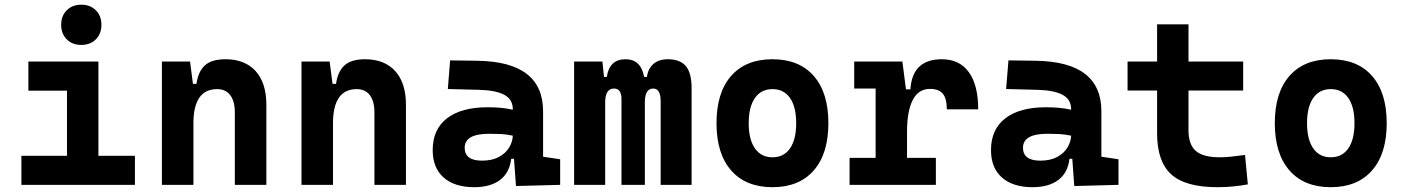

<svg xmlns="http://www.w3.org/2000/svg" viewBox="-20 -776 5899 806"><path d="M69.8 0V-122.1H261.2V-395.5H99.1V-517.6H393.1V-122.1H546.4V0ZM321.3 -587.4Q283.7 -587.4 260.3 -610.8Q236.8 -634.3 236.8 -671.9Q236.8 -709.5 260.3 -732.9Q283.7 -756.3 321.3 -756.3Q358.9 -756.3 382.3 -732.9Q405.8 -709.5 405.8 -671.9Q405.8 -634.3 382.3 -610.8Q358.9 -587.4 321.3 -587.4Z M965.8 0V-304.2Q965.8 -351.1 946.5 -376.5Q927.2 -401.9 891.6 -401.9Q792 -401.9 792 -258.3V0H659.7V-517.6H777.8L790 -423.8H804.7Q812 -476.1 840.3 -501.7Q868.7 -527.3 926.3 -527.3Q1008.3 -527.3 1053.2 -477.5Q1098.1 -427.7 1098.1 -336.9V0Z M1551.8 0V-304.2Q1551.8 -351.1 1532.5 -376.5Q1513.2 -401.9 1477.5 -401.9Q1377.9 -401.9 1377.9 -258.3V0H1245.6V-517.6H1363.8L1376 -423.8H1390.6Q1397.9 -476.1 1426.3 -501.7Q1454.6 -527.3 1512.2 -527.3Q1594.2 -527.3 1639.2 -477.5Q1684.1 -427.7 1684.1 -336.9V0Z M2146 4.9 2137.7 -109.4H2126Q2118.7 -49.8 2078.4 -20Q2038.1 9.8 1970.7 9.8Q1888.2 9.8 1842.3 -30.8Q1796.4 -71.3 1796.4 -146Q1796.4 -232.9 1856.4 -279.3Q1916.5 -325.7 2026.9 -325.7Q2059.1 -325.7 2084.2 -323.2Q2109.4 -320.8 2132.8 -315.4V-316.9Q2132.8 -358.4 2097.4 -377.7Q2062 -397 1992.2 -398.9L1859.9 -402.3L1869.6 -522.5L1982.4 -521Q2123 -519 2191.4 -465.6Q2259.8 -412.1 2259.8 -309.6V-118.2L2331.5 -107.4V0ZM2132.8 -206.5Q2104.5 -212.4 2081.5 -213.4Q2058.6 -214.4 2033.2 -214.4Q1930.7 -214.4 1930.7 -155.8Q1930.7 -101.6 2003.4 -101.6Q2045.4 -101.6 2074 -116.9Q2102.5 -132.3 2117.2 -156.5Q2131.8 -180.7 2132.8 -206.5Z M2753.4 0V-350.6Q2753.4 -404.3 2722.2 -404.3Q2687 -404.3 2687 -346.2V0H2588.9V-360.4Q2588.9 -404.3 2557.6 -404.3Q2520.5 -404.3 2520.5 -346.2V0H2390.1V-517.6H2508.8L2515.6 -453.1H2527.3Q2538.1 -527.3 2606 -527.3Q2670.4 -527.3 2684.1 -453.1H2695.8Q2700.2 -487.8 2722.9 -507.6Q2745.6 -527.3 2782.7 -527.3Q2835 -527.3 2859.1 -498.5Q2883.3 -469.7 2883.3 -405.3V0Z M3222.7 9.8Q3110.8 9.8 3049.3 -60.5Q2987.8 -130.9 2987.8 -258.8Q2987.8 -387.2 3049.3 -457.3Q3110.8 -527.3 3222.7 -527.3Q3334.5 -527.3 3396 -457.3Q3457.5 -387.2 3457.5 -258.8Q3457.5 -130.9 3396 -60.5Q3334.5 9.8 3222.7 9.8ZM3222.7 -115.7Q3270.5 -115.7 3296.4 -153.1Q3322.3 -190.4 3322.3 -258.8Q3322.3 -327.6 3296.4 -364.7Q3270.5 -401.9 3222.7 -401.9Q3175.3 -401.9 3149.2 -364.7Q3123 -327.6 3123 -258.8Q3123 -190.4 3149.2 -153.1Q3175.3 -115.7 3222.7 -115.7Z M3787.6 -222.7V-113.3H3908.7V0H3546.4V-113.3H3655.8V-404.3H3565.9V-517.6H3768.1L3783.2 -400.9H3801.8Q3809.6 -527.3 3934.1 -527.3Q4007.8 -527.3 4047.1 -473.1Q4086.4 -418.9 4086.4 -316.9H3954.6Q3954.6 -362.8 3937.7 -382.8Q3920.9 -402.8 3883.8 -402.8Q3835.4 -402.8 3811.5 -356Q3787.6 -309.1 3787.6 -222.7Z M4489.7 4.9 4481.4 -109.4H4469.7Q4462.4 -49.8 4422.1 -20Q4381.8 9.8 4314.5 9.8Q4231.9 9.8 4186 -30.8Q4140.1 -71.3 4140.1 -146Q4140.1 -232.9 4200.2 -279.3Q4260.3 -325.7 4370.6 -325.7Q4402.8 -325.7 4428 -323.2Q4453.1 -320.8 4476.6 -315.4V-316.9Q4476.6 -358.4 4441.2 -377.7Q4405.8 -397 4335.9 -398.9L4203.6 -402.3L4213.4 -522.5L4326.2 -521Q4466.8 -519 4535.2 -465.6Q4603.5 -412.1 4603.5 -309.6V-118.2L4675.3 -107.4V0ZM4476.6 -206.5Q4448.2 -212.4 4425.3 -213.4Q4402.3 -214.4 4377 -214.4Q4274.4 -214.4 4274.4 -155.8Q4274.4 -101.6 4347.2 -101.6Q4389.2 -101.6 4417.7 -116.9Q4446.3 -132.3 4460.9 -156.5Q4475.6 -180.7 4476.6 -206.5Z M5090.3 9.8Q4956.5 9.8 4897 -43.9Q4837.4 -97.7 4837.4 -215.8V-396H4713.4V-517.6H4837.4V-673.8H4969.2V-517.6H5198.7V-396H4969.2V-228.5Q4969.2 -169.4 4999.8 -142.6Q5030.3 -115.7 5100.1 -115.7Q5122.6 -115.7 5148.2 -118.4Q5173.8 -121.1 5206.5 -125.5L5218.3 -2Q5186 3.9 5155.5 6.8Q5125 9.8 5090.3 9.8Z M5566.4 9.8Q5454.6 9.8 5393.1 -60.5Q5331.5 -130.9 5331.5 -258.8Q5331.5 -387.2 5393.1 -457.3Q5454.6 -527.3 5566.4 -527.3Q5678.2 -527.3 5739.7 -457.3Q5801.3 -387.2 5801.3 -258.8Q5801.3 -130.9 5739.7 -60.5Q5678.2 9.8 5566.4 9.8ZM5566.4 -115.7Q5614.3 -115.7 5640.1 -153.1Q5666 -190.4 5666 -258.8Q5666 -327.6 5640.1 -364.7Q5614.3 -401.9 5566.4 -401.9Q5519 -401.9 5492.9 -364.7Q5466.8 -327.6 5466.8 -258.8Q5466.8 -190.4 5492.9 -153.1Q5519 -115.7 5566.4 -115.7Z"/></svg>

Font: Cascadia Code PL
Style: Bold
Weight: 700
Monospace: yes
Designer: Aaron Bell
Foundry: Saja Typeworks
Version: Version 2404.023; ttfautohint (v1.8.4)